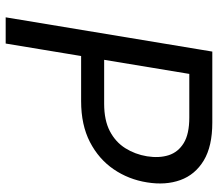

<svg xmlns="http://www.w3.org/2000/svg" viewBox="-66 -702 768 676"><g transform="rotate(90 318.0 -364.0)"><path d="M41 0 161.6 -727.5H411.6Q495.1 -727.5 545.2 -697.3Q595.2 -667 614 -615Q632.8 -563 622.1 -497.6Q611.8 -432.6 575.9 -380.1Q540 -327.6 480 -296.6Q419.9 -265.6 335.9 -265.6H155.3L168.9 -346.7H345.2Q403.3 -346.7 441.7 -366.7Q480 -386.7 501.7 -421.1Q523.4 -455.6 530.3 -497.6Q537.1 -540.5 526.4 -574Q515.6 -607.4 483.6 -627Q451.7 -646.5 393.6 -646.5H240.2L133.3 0Z"/></g></svg>

Font: Inter 16pt
Style: Italic
Weight: 400
Italic angle: -9.3988°
Version: Version 4.001;git-66647c0bb